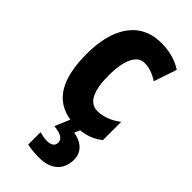

<svg xmlns="http://www.w3.org/2000/svg" viewBox="-250 -618 916 916"><g transform="rotate(45 207.5 -160.0)"><path d="M349 128C349 79 315 46 258 37L270 9C311 5 348 -9 380 -35V-158C342 -129 302 -114 263 -114C209 -114 181 -167 181 -272C181 -378 211 -436 260 -436C292 -436 322 -425 353 -405L392 -521C352 -547 307 -560 250 -560C99 -560 34 -436 34 -272C34 -101 89 -12 201 6L169 82C212 85 238 99 238 124C238 145 223 157 195 157C180 157 163 154 143 149V232C165 237 192 240 223 240C304 240 349 198 349 128Z"/></g></svg>

Font: Noto Sans Devanagari ExtraCondensed ExtraBold
Style: Regular
Weight: 800
Width: 2
Designer: Jelle Bosma - Monotype Design Team
Foundry: Monotype Imaging Inc.
Version: Version 2.004